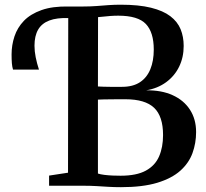

<svg xmlns="http://www.w3.org/2000/svg" viewBox="-20 -770 856 796"><path d="M481.5 6Q453 6 429 4.5Q405 3 379.8 1.5Q354.5 0 322.5 0H183.5V-42L262 -54L263 -743H323.5Q354.5 -743 380.2 -745Q406 -747 430.2 -748.8Q454.5 -750.5 480.5 -750.5Q555.5 -750.5 606 -738Q656.5 -725.5 686.2 -702.8Q716 -680 728.8 -648.8Q741.5 -617.5 741.5 -579.5Q741.5 -532 722.5 -493.2Q703.5 -454.5 668.5 -429Q633.5 -403.5 586 -395.5Q649 -396.5 695.5 -375.5Q742 -354.5 767.5 -315.2Q793 -276 793 -222.5Q793 -176.5 778 -135.2Q763 -94 727.5 -62.2Q692 -30.5 631.8 -12.2Q571.5 6 481.5 6ZM480 -41.5Q546 -41.5 584.5 -62.5Q623 -83.5 639.5 -121.5Q656 -159.5 656 -210Q656 -288 618.8 -323.2Q581.5 -358.5 500 -358.5Q487.5 -358.5 471.8 -358.5Q456 -358.5 439.8 -358.2Q423.5 -358 409.5 -357.8Q395.5 -357.5 386 -357V-50.5Q396.5 -47 412.8 -45Q429 -43 446.8 -42.2Q464.5 -41.5 480 -41.5ZM486 -410Q531 -410 560 -429Q589 -448 603.2 -482.8Q617.5 -517.5 617.5 -564.5Q617.5 -636 584.8 -670.5Q552 -705 470.5 -705Q453.5 -705 437.5 -703.8Q421.5 -702.5 408 -701Q394.5 -699.5 386.5 -699L386 -411.5Q395.5 -411 409 -410.5Q422.5 -410 436.5 -410Q450.5 -410 463.8 -410Q477 -410 486 -410ZM34 -481.5Q30.5 -492.5 29.2 -508Q28 -523.5 28 -544Q28 -583 40 -619.2Q52 -655.5 79.2 -683.8Q106.5 -712 152.2 -728.2Q198 -744.5 265 -743L272 -719L265 -695Q216 -697 184.5 -685Q153 -673 138 -647Q123 -621 123 -580.5Q123 -557.5 128 -532.5Q133 -507.5 141.5 -481.5Z"/></svg>

Font: Merriweather 60pt SemiBold
Style: Regular
Weight: 600
Version: Version 2.100